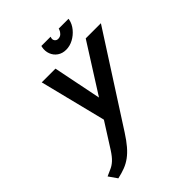

<svg xmlns="http://www.w3.org/2000/svg" viewBox="-243 -984 1136 1136"><g transform="rotate(-45 325.0 -416.0)"><path d="M533 -854H451L449 -847Q445 -835 434 -824Q423 -813 406 -813Q392 -813 384.5 -823.5Q377 -834 381 -847L383 -854H306L304 -847Q298 -817 308 -791Q318 -765 340.5 -749.5Q363 -734 394 -734Q425 -734 454 -749.5Q483 -765 504.5 -791Q526 -817 532 -847ZM523 -700 331 -397 270 -700H155L259 -284L160 -128Q138 -94 119 -76.5Q100 -59 80.5 -50.5Q61 -42 37 -31L74 22Q110 14 138.5 3Q167 -8 192 -26.5Q217 -45 241 -73Q265 -101 292 -143L650 -700Z"/></g></svg>

Font: Advent Pro
Style: Italic
Weight: 400
Italic angle: -12°
Designer: VivaRado, Andreas Kalpakidis
Foundry: VivaRado, Andreas Kalpakidis
Version: Version 3.000